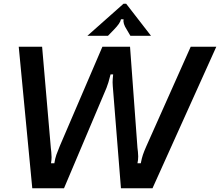

<svg xmlns="http://www.w3.org/2000/svg" viewBox="-20 -1015 1186 1035"><path d="M154 0 81 -763H207L254 -218Q255 -210 256.5 -195Q258 -180 258 -168Q258 -153 255 -135H273Q277 -161 284 -181Q291 -201 302 -227L532 -763H681L721 -218Q722 -210 723.5 -196.5Q725 -183 725 -172Q725 -152 721 -135H739Q744 -162 750.5 -181Q757 -200 769 -227L1008 -763H1146L802 0H632L588 -550L587 -571Q587 -587 590 -614H576Q564 -565 554 -541L325 0ZM451 -822 646 -995H660L794 -822H683L663 -856Q642 -888 646 -911H632Q629 -891 595 -856L562 -822Z"/></svg>

Font: Open Sauce Sans SemiBold Italic
Style: Regular
Weight: 600
Italic angle: -10°
Designer: Alfredo Marco Pradil
Foundry: Creative Sauce Fz LLC
Version: Version 1.477